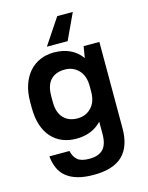

<svg xmlns="http://www.w3.org/2000/svg" viewBox="-133 -781 825 1072"><g transform="rotate(-15 280.0 -245.5)"><path d="M233 -11Q189 -11 153 -25.5Q117 -40 90.5 -69Q64 -98 49.5 -141.5Q35 -185 35 -244V-276Q35 -332 50 -375.5Q65 -419 91.5 -448.5Q118 -478 154 -493.5Q190 -509 233 -509Q339 -509 393 -434L404 -500H495V0Q495 104 441 156.5Q387 209 273 209Q220 209 181.5 198Q143 187 117 166Q91 145 77.5 114.5Q64 84 60 45H176Q184 80 205 98Q226 116 273 116Q327 116 353 88.5Q379 61 379 0V-70Q352 -41 315 -26Q278 -11 233 -11ZM268 -119Q316 -119 347.5 -152Q379 -185 379 -244V-276Q379 -335 347.5 -368Q316 -401 268 -401Q215 -401 186 -370.5Q157 -340 157 -276V-244Q157 -182 187 -150.5Q217 -119 268 -119ZM325 -550H205L305 -700H395Z"/></g></svg>

Font: Retni Sans
Style: Bold
Weight: 700
Designer: Vitaly Kuzmin
Foundry: ParaType Ltd.
Version: Version 1.00;March 2, 2019;FontCreator 11.5.0.2425 64-bit; t